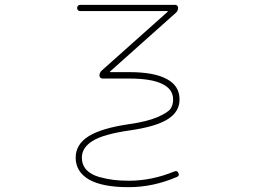

<svg xmlns="http://www.w3.org/2000/svg" viewBox="-20 -565 1040 789"><path d="M506.8 204.1Q401.4 204.1 345.7 172.9Q291 140.6 291 83Q291 28.3 343.8 -4.9Q396.5 -38.1 509.8 -54.7Q585 -65.4 627.9 -84Q671.9 -103.5 681.6 -119.1Q691.4 -134.8 691.4 -156.2Q691.4 -199.2 645.5 -220.7Q600.6 -242.2 511.7 -242.2H401.4Q396.5 -242.2 392.6 -245.6Q388.7 -249 388.7 -253.9Q388.7 -266.6 398.4 -275.4L668.9 -516.6Q669.9 -517.6 669.4 -518.6Q668.9 -519.5 668 -519.5H308.6Q303.7 -519.5 300.3 -523.4Q296.9 -527.3 296.9 -532.2Q296.9 -537.1 300.3 -541Q303.7 -544.9 308.6 -544.9H701.2Q705.1 -544.9 708.5 -541.5Q711.9 -538.1 711.9 -533.2Q711.9 -521.5 704.1 -513.7L432.6 -271.5Q431.6 -270.5 432.1 -269.5Q432.6 -268.6 433.6 -268.6H511.7Q615.2 -268.6 667 -239.3Q717.8 -211.9 717.8 -156.2Q717.8 -106.4 670.9 -76.2Q623 -44.9 514.6 -29.3Q405.3 -13.7 361.3 13.7Q316.4 41 316.4 83Q316.4 112.3 335 132.8Q353.5 152.3 386.7 162.1Q418.9 170.9 447.3 174.3Q475.6 177.7 509.8 177.7Q603.5 177.7 696.3 139.6Q708 134.8 712.9 145.5Q718.8 157.2 707 162.1Q609.4 204.1 509.8 204.1Q507.8 204.1 506.8 204.1Z"/></svg>

Font: Rounded-X Mgen+ 1m thin
Style: Regular
Weight: 100
Designer: [Source Han Sans]
Ryoko NISHIZUKA  (kana & ideographs); Paul D. Hunt (Latin, Greek & Cyrillic); Wenlong ZHANG  (bopomofo
Version: Version 1.059.20150602